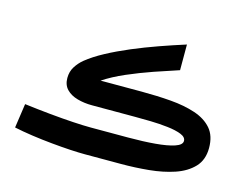

<svg xmlns="http://www.w3.org/2000/svg" viewBox="-90 -778 1180 921"><g transform="rotate(15 500.5 -317.5)"><path d="M575.2 0H395Q366.7 0 323.2 -2.4Q279.8 -4.9 229.5 -9.8Q179.2 -14.6 129.6 -21.7Q80.1 -28.8 39.1 -37.6L56.6 -158.2Q122.6 -149.9 185.5 -143.8Q248.5 -137.7 301.8 -134.5Q355 -131.3 390.1 -131.3H574.7Q649.9 -131.3 709.5 -136.5Q769 -141.6 803.7 -153.3Q838.4 -165 838.4 -184.6Q838.4 -203.6 811.8 -214.1Q785.2 -224.6 744.4 -229.2Q703.6 -233.9 659.9 -234.9Q616.2 -235.8 581.5 -235.8H367.7Q328.6 -235.8 294.7 -245.4Q260.7 -254.9 240.2 -276.1Q219.7 -297.4 219.7 -332Q219.7 -363.8 235.1 -388.2Q250.5 -412.6 272.5 -430.7Q308.6 -460 361.3 -488.3Q414.1 -516.6 476.6 -543Q539.1 -569.3 604.7 -592.5Q670.4 -615.7 732.4 -635.3V-507.8Q676.3 -489.7 611.3 -467.3Q546.4 -444.8 484.9 -418.2Q423.3 -391.6 377 -360.8H581.1Q657.7 -360.8 726.6 -355.2Q795.4 -349.6 848.9 -331.8Q902.3 -314 932.9 -278.6Q963.4 -243.2 963.4 -183.1Q963.4 -124 929 -87.6Q894.5 -51.3 837.9 -32.2Q781.2 -13.2 712.6 -6.6Q644 0 575.2 0Z"/></g></svg>

Font: Vazirmatn FD NL
Style: Bold
Weight: 700
Designer: Saber Rastikerdar
Foundry: Saber Rastikerdar
Version: Version 33.003